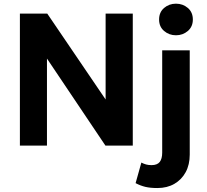

<svg xmlns="http://www.w3.org/2000/svg" viewBox="-20 -772 1097 1018"><path d="M85.5 0V-700H230.5L540 -244.5V-700H684V0H539L229 -461.5V0ZM814.5 225Q777 225 750.8 218.8Q724.5 212.5 699 199L729.5 90Q742 96.5 754.5 100Q767 103.5 783.5 103.5Q813.5 103.5 826.8 86.8Q840 70 840 37V-505H986V47.5Q986 101 964.5 140.8Q943 180.5 904.5 202.8Q866 225 814.5 225ZM913 -585Q876.5 -585 850 -607.8Q823.5 -630.5 823.5 -668.5Q823.5 -707 850 -729.8Q876.5 -752.5 913 -752.5Q949.5 -752.5 976 -729.8Q1002.5 -707 1002.5 -668.5Q1002.5 -630.5 976 -607.8Q949.5 -585 913 -585Z"/></svg>

Font: Geologica Cursive SemiBold
Style: Regular
Weight: 600
Designer: Sindre Bremnes, Frode Helland
Foundry: Monokrom Skriftforlag AS
Version: Version 1.010;gftools[0.9.28]